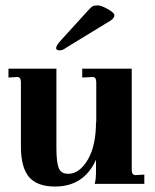

<svg xmlns="http://www.w3.org/2000/svg" viewBox="-20 -678 572 708"><path d="M512.2 0H329.1Q334 -15.1 334 -43.9V-88.9Q289.1 10.3 182.1 9.8Q117.2 9.8 86.9 -25.4Q57.1 -61 57.1 -138.2V-375Q57.1 -394 43.9 -394L11.2 -392.1V-424.8H188V-131.8Q188 -81.1 196.3 -59.1Q204.6 -37.1 231.9 -37.1Q272.9 -37.1 304.2 -89.8Q335 -143.1 334 -233.9L335 -222.2V-374Q335 -394 321.8 -394L283.2 -392.1V-424.8H465.8V-50.8Q465.8 -33.2 479 -32.2L512.2 -34.2ZM204.1 -528.8 298.8 -632.8Q314.5 -650.9 320.8 -654.3Q327.6 -658.2 340.3 -658.2Q353 -658.2 377.4 -644.5Q401.9 -630.9 401.9 -621.6Q401.9 -612.3 389.2 -603L222.2 -501Q211.4 -492.2 199.2 -492.2Q187 -492.2 187 -501Q187 -509.8 204.1 -528.8Z"/></svg>

Font: Unna-Bold
Style: Bold
Weight: 700
Designer: Jorge de Buen U.
Foundry: Omnibus-Type
Version: Version 2.006;PS 002.006;hotconv 1.0.70;makeotf.lib2.5.58329